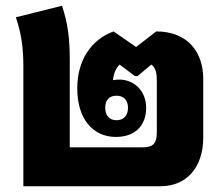

<svg xmlns="http://www.w3.org/2000/svg" viewBox="-20 -646 769 666"><path d="M61 0H537C625 0 685 -63 685 -169V-373C685 -464 632 -537 522 -537L452 -483L374 -537C297 -509 248 -438 248 -339C248 -234 302 -171 382 -171C450 -171 487 -212 487 -272C487 -331 445 -370 393 -370C385 -370 378 -369 372 -368C374 -393 384 -412 395 -422L448 -382H457L505 -422C521 -410 524 -390 524 -366V-186C524 -144 506 -135 475 -135H222V-436C222 -512 216 -563 195 -626L35 -586C56 -524 61 -473 61 -416ZM384 -229C360 -229 345 -245 345 -272C345 -300 360 -314 384 -314C409 -314 424 -299 424 -272C424 -245 409 -229 384 -229Z"/></svg>

Font: Noto Sans Thai Looped Condensed Black
Style: Regular
Weight: 900
Width: 3
Designer: Sasikarn Vongin, Ben Mitchell
Foundry: The Fontpad Ltd
Version: Version 1.001